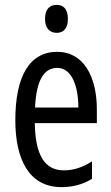

<svg xmlns="http://www.w3.org/2000/svg" viewBox="-20 -759 458 789"><path d="M213 -739C182 -739 165 -719 165 -681C165 -645 183 -624 213 -624C243 -624 259 -645 259 -681C259 -718 244 -739 213 -739ZM215 -546C102 -546 43 -447 43 -265C43 -109 96 10 233 10C279 10 320 -1 358 -24V-96C318 -70 281 -59 242 -59C163 -59 125 -123 123 -253H378V-309C378 -442 325 -546 215 -546ZM215 -480C275 -480 302 -405 302 -317H124C129 -428 160 -480 215 -480Z"/></svg>

Font: Noto Sans Sinhala UI ExtraCondensed
Style: Regular
Weight: 400
Width: 2
Designer: Jelle Bosma - Monotype Design Team
Foundry: Monotype Imaging Inc.
Version: Version 2.006